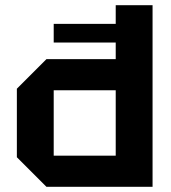

<svg xmlns="http://www.w3.org/2000/svg" viewBox="-20 -720 660 740"><path d="M568 -700V0H159L45 -114V-378L159 -492H426V-700ZM187 -120H426V-372H187ZM187 -556V-628H557V-556Z"/></svg>

Font: Tektur SemiBold
Style: Regular
Weight: 600
Designer: Adam Jagosz
Foundry: Adam Jagosz
Version: Version 1.005;gftools[0.9.30]